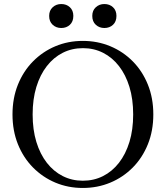

<svg xmlns="http://www.w3.org/2000/svg" viewBox="-20 -923 823 953"><path d="M391 10Q318 10 255 -16.5Q192 -43 144 -91.5Q96 -140 69 -207Q42 -274 42 -355Q42 -436 69 -503Q96 -570 144 -618.5Q192 -667 255 -693.5Q318 -720 391 -720Q464 -720 527.5 -693.5Q591 -667 639 -618.5Q687 -570 714 -503Q741 -436 741 -355Q741 -274 714 -207Q687 -140 639 -91.5Q591 -43 527.5 -16.5Q464 10 391 10ZM391 -26Q446 -26 491.5 -49Q537 -72 570.5 -115Q604 -158 622.5 -218.5Q641 -279 641 -355Q641 -431 622.5 -491.5Q604 -552 570.5 -595Q537 -638 491.5 -661Q446 -684 392 -684Q337 -684 291.5 -661Q246 -638 212.5 -595Q179 -552 160.5 -491.5Q142 -431 142 -355Q142 -279 160.5 -218.5Q179 -158 212.5 -115Q246 -72 291.5 -49Q337 -26 391 -26ZM344 -844Q344 -816 327 -800Q310 -784 284 -784Q259 -784 241.5 -800Q224 -816 224 -844Q224 -871 241.5 -887Q259 -903 284 -903Q310 -903 327 -887Q344 -871 344 -844ZM558 -844Q558 -816 541 -800Q524 -784 498 -784Q473 -784 455.5 -800Q438 -816 438 -844Q438 -871 455.5 -887Q473 -903 498 -903Q524 -903 541 -887Q558 -871 558 -844Z"/></svg>

Font: Roboto Serif 144pt
Style: Regular
Weight: 400
Version: Version 1.008